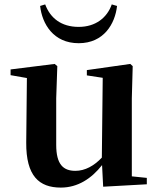

<svg xmlns="http://www.w3.org/2000/svg" viewBox="-20 -835 718 871"><path d="M162 -808C171 -727 222 -639 337 -639C451 -639 502 -727 511 -808L487 -815C466 -755 414 -713 337 -713C258 -713 208 -753 185 -815ZM448 12 646 1V-28L578 -35V-389L582 -535L571 -545L374 -517V-493L446 -482L442 -120C407 -83 366 -60 322 -60C267 -60 235 -89 235 -178V-389L240 -535L228 -545L28 -520V-494L102 -481L99 -188C98 -37 157 16 256 16C333 16 395 -25 443 -86Z"/></svg>

Font: Noto Serif CJK HK
Style: Bold
Weight: 700
Designer: Ryoko NISHIZUKA 西塚涼子 (kana & ideographs); Frank Grießhammer (Latin, Greek & Cyrillic); Wenlong ZHANG 张文龙 (bopomofo); San
Foundry: Adobe
Version: Version 2.001;hotconv 1.1.0;makeotfexe 2.6.0